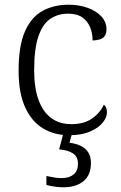

<svg xmlns="http://www.w3.org/2000/svg" viewBox="-20 -564 512 815"><path d="M272 10Q212 10 163.5 -18.5Q115 -47 87 -108Q59 -169 59 -264Q59 -371 86.5 -432Q114 -493 162 -518.5Q210 -544 271 -544Q315 -544 351.5 -531Q388 -518 410 -494.5Q432 -471 432 -439Q432 -423 425.5 -412.5Q419 -402 406 -397.5Q393 -393 373 -392Q373 -423 362.5 -448.5Q352 -474 329.5 -490Q307 -506 269 -506Q226 -506 193.5 -484Q161 -462 143 -409.5Q125 -357 125 -265Q125 -190 144 -139Q163 -88 198 -62.5Q233 -37 283 -37Q337 -37 371 -61Q405 -85 421 -120Q428 -114 431 -106Q434 -98 434 -86Q434 -66 416 -43.5Q398 -21 362 -5.5Q326 10 272 10ZM249 231Q233 231 214 228.5Q195 226 177 221V183Q195 187 211 189.5Q227 192 242 192Q274 192 292.5 176.5Q311 161 311 131Q311 101 289.5 87Q268 73 231 70L252 -9H289L275 42Q302 45 322.5 55Q343 65 354.5 82.5Q366 100 366 128Q366 179 334.5 205Q303 231 249 231Z"/></svg>

Font: Noto Serif Gujarati Light
Style: Regular
Weight: 300
Version: Version 2.102